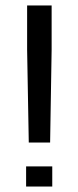

<svg xmlns="http://www.w3.org/2000/svg" viewBox="-20 -678 285 698"><path d="M162.2 -159.9 167.7 -496.8V-658.1H78.6V-496.8L84.6 -159.9ZM170 0V-73.1H74.9V0Z"/></svg>

Font: Arad
Style: Regular
Weight: 400
Designer: Mohammad Darvishi
Version: Version 1.010;September 21, 2024;FontCreator 15.0.0.2992 64-